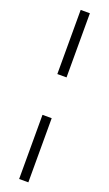

<svg xmlns="http://www.w3.org/2000/svg" viewBox="-194 -843 623 1097"><g transform="rotate(20 117.0 -294.0)"><path d="M89.5 -418V-808H145.5V-418ZM89.5 220V-170H145.5V220Z"/></g></svg>

Font: Encode Sans SC Condensed Thin Light
Style: Regular
Weight: 300
Version: Version 3.002